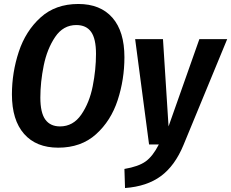

<svg xmlns="http://www.w3.org/2000/svg" viewBox="-20 -727 1163 966"><path d="M606 -439Q606 -327 572 -223Q538 -119 463 -51.5Q388 16 273 16Q162 16 101 -53.5Q40 -123 40 -252Q40 -362 74.5 -466.5Q109 -571 184 -639Q259 -707 374 -707Q485 -707 545.5 -638Q606 -569 606 -439ZM183 -236Q183 -160 208 -125.5Q233 -91 282 -91Q348 -91 389 -150.5Q430 -210 446.5 -293.5Q463 -377 463 -456Q463 -532 438.5 -566.5Q414 -601 364 -601Q298 -601 257.5 -541Q217 -481 200 -397.5Q183 -314 183 -236ZM903 3Q860 107 789.5 159Q719 211 609 219L606 123Q677 111 713 85Q749 59 779 0H730L660 -530H800L828 -91L983 -530H1123Z"/></svg>

Font: Fira Sans Condensed SemiBold
Style: Italic
Weight: 600
Width: 3
Italic angle: -8°
Designer: bBox Type GmbH & Carrois Corporate GbR & Edenspiekermann AG
Foundry: bBox Type GmbH & Carrois Corporate GbR & Edenspiekermann AG
Version: Version 4.301